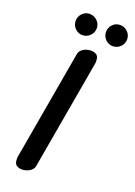

<svg xmlns="http://www.w3.org/2000/svg" viewBox="-210 -1235 928 1322"><g transform="rotate(20 254.0 -574.5)"><path d="M219.5 -60Q217.5 -29.5 195.8 -12.8Q174 4 142.5 8Q116 11.5 94.2 -1.5Q72.5 -14.5 75.5 -60L214.5 -855Q216.5 -886 238.2 -902.8Q260 -919.5 291.5 -923Q318 -926.5 339.8 -913.5Q361.5 -900.5 358.5 -855ZM429 -1003Q398.5 -1003 375.8 -1025.8Q353 -1048.5 353 -1080.5Q353 -1112 375 -1135Q397 -1158 429 -1158Q460 -1158 483.8 -1136Q507.5 -1114 507.5 -1080.5Q507.5 -1048.5 484.5 -1025.8Q461.5 -1003 429 -1003ZM206.5 -1003Q176 -1003 153.2 -1025.8Q130.5 -1048.5 130.5 -1080.5Q130.5 -1112 152.5 -1135Q174.5 -1158 206.5 -1158Q237.5 -1158 261.2 -1136Q285 -1114 285 -1080.5Q285 -1048.5 261.8 -1025.8Q238.5 -1003 206.5 -1003Z"/></g></svg>

Font: Edu AU VIC WA NT Pre
Style: Bold
Weight: 700
Designer: Tina and Corey Anderson, Eben Sorkin, Mirko Velimirovic
Foundry: Google for Education
Version: Version 1.001